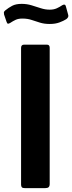

<svg xmlns="http://www.w3.org/2000/svg" viewBox="-30 -973 374 993"><path d="M213 -742Q227 -742 227 -726V-22Q227 -10 221.5 -5Q216 0 203 0H99Q87 0 83 -4.5Q79 -9 79 -18V-725Q79 -742 94 -742ZM313 -874Q299 -865 277.5 -857Q256 -849 227 -849Q199 -849 176.5 -856Q154 -863 133 -870Q112 -877 86 -877Q65 -877 51 -870.5Q37 -864 22 -854Q15 -850 11 -850.5Q7 -851 4 -860L-9 -898Q-10 -904 -10 -908.5Q-10 -913 -3 -919Q14 -933 33 -943Q52 -953 82 -953Q109 -953 133.5 -945.5Q158 -938 181 -930.5Q204 -923 227 -923Q248 -923 263.5 -930Q279 -937 292 -946Q299 -950 304 -949Q309 -948 311 -939L323 -895Q326 -884 313 -874Z"/></svg>

Font: Libre Franklin SemiBold
Style: Regular
Weight: 600
Designer: Pablo Impallari, Rodrigo Fuenzalida, Nhung Nguyen
Foundry: Impallari Type
Version: Version 3.000